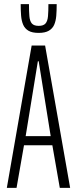

<svg xmlns="http://www.w3.org/2000/svg" viewBox="-20 -908 372 928"><path d="M13 0 133 -688H198L319 0H269L233 -206H96L60 0ZM104 -250H225L167 -612H163ZM167 -749Q135 -749 117.5 -759.5Q100 -770 92 -788.5Q84 -807 82 -832Q80 -857 80 -888H120Q120 -854 122 -830Q124 -806 134 -794.5Q144 -783 167 -783Q190 -783 200 -794.5Q210 -806 212 -830Q214 -854 214 -888H254Q254 -857 252 -832Q250 -807 242 -788.5Q234 -770 216 -759.5Q198 -749 167 -749Z"/></svg>

Font: Saira UltraCondensed Light
Style: Regular
Weight: 300
Width: 1
Designer: Hector Gatti with collaboration of the Omnibus-Type team
Foundry: Omnibus-Type
Version: Version 1.101